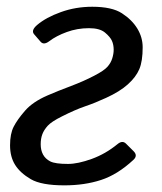

<svg xmlns="http://www.w3.org/2000/svg" viewBox="-20 -541 481 569"><path d="M9.8 -110.4Q9.8 -144.5 20.5 -165.5Q31.2 -186.5 54.2 -212.9Q77.1 -239.3 121.1 -258.3Q152.8 -272 190.4 -286.1Q228 -300.3 258.8 -316.4Q288.1 -331.5 298.3 -343Q308.6 -354.5 312.7 -368.2Q316.9 -381.8 316.9 -393.6Q316.9 -408.2 311.8 -419.9Q306.6 -431.6 291 -444.6Q275.4 -457.5 243.7 -457.5Q209 -457.5 177.7 -446Q146.5 -434.6 126 -418.9Q109.9 -406.7 100.6 -417L81.1 -439.5Q71.3 -450.7 89.8 -466.8Q116.2 -489.3 160.2 -505.1Q204.1 -521 253.4 -521Q311.5 -521 341.3 -501.7Q371.1 -482.4 387 -456.3Q402.8 -430.2 402.8 -400.9Q402.8 -359.4 392.8 -335.9Q382.8 -312.5 358.9 -291Q335 -269.5 294.4 -251Q262.7 -236.3 232.7 -226.1Q202.6 -215.8 163.1 -195.8Q132.8 -180.7 121.6 -168.5Q110.4 -156.2 105.5 -143.3Q100.6 -130.4 100.6 -113.3Q100.6 -96.2 107.4 -83.3Q114.3 -70.3 128.9 -62.7Q143.6 -55.2 181.6 -55.2Q210.9 -55.2 252 -70.1Q293 -85 328.1 -113.8Q342.8 -126 353.5 -115.2L376 -92.8Q389.2 -79.6 375 -66.9Q328.1 -23.4 279.3 -7.6Q230.5 8.3 170.9 8.3Q102.5 8.3 71.3 -10Q40 -28.3 24.9 -52.2Q9.8 -76.2 9.8 -110.4Z"/></svg>

Font: Istok Web
Style: BoldItalic
Weight: 700
Italic angle: -13°
Designer: Andrey V. Panov
Foundry: Andrey V. Panov
Version: Version 1.0.2g